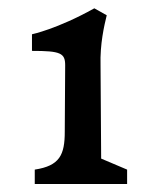

<svg xmlns="http://www.w3.org/2000/svg" viewBox="-20 -781 373 469"><path d="M64.9 -331.5H290.5V-366.7L227.1 -393.6L225.6 -621.6C224.1 -673.8 234.4 -717.8 240.7 -743.7L210.4 -760.7C119.6 -710 58.1 -697.3 58.1 -697.3V-656.7C127.9 -656.7 139.2 -651.4 139.2 -621.6L138.2 -459.5C138.2 -402.8 126 -376 64.9 -366.7Z"/></svg>

Font: Donegal One
Style: Regular
Weight: 400
Designer: Gary Lonergan
Foundry: Sorkin Type Co.
Version: Version 1.004